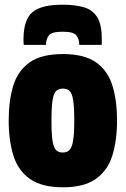

<svg xmlns="http://www.w3.org/2000/svg" viewBox="-20 -787 535 817"><path d="M17 -275Q17 -359 36.5 -422.5Q56 -486 106 -521.5Q156 -557 248 -557Q339 -557 389 -521.5Q439 -486 458.5 -422.5Q478 -359 478 -275Q478 -189 458 -125Q438 -61 387.5 -25.5Q337 10 248 10Q158 10 107.5 -25.5Q57 -61 37 -125Q17 -189 17 -275ZM199 -275Q199 -217 203.5 -188Q208 -159 218.5 -148.5Q229 -138 247 -138Q265 -138 275.5 -148.5Q286 -159 291 -188Q296 -217 296 -275Q296 -331 291.5 -360Q287 -389 276.5 -399.5Q266 -410 247 -410Q229 -410 218.5 -399.5Q208 -389 203.5 -360Q199 -331 199 -275ZM246 -767Q298 -767 335.5 -756.5Q373 -746 393 -715Q413 -684 413 -623Q413 -617 413 -610Q413 -603 413 -596H317Q317 -597 317 -598.5Q317 -600 317 -602Q316 -622 304.5 -637Q293 -652 246 -652Q200 -652 188.5 -637Q177 -622 176 -602Q176 -600 176 -598.5Q176 -597 176 -596H81Q80 -603 80 -610Q80 -617 80 -623Q81 -705 119 -736Q157 -767 246 -767Z"/></svg>

Font: Georama SemiCondensed ExtraBold
Style: Regular
Weight: 800
Width: 4
Designer: Jean-Baptiste Levee
Foundry: Production Type
Version: Version 1.000